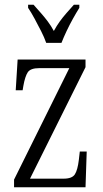

<svg xmlns="http://www.w3.org/2000/svg" viewBox="-20 -786 433 806"><path d="M39 0V-32L271 -500H145Q108 -500 96.5 -482.5Q85 -465 78 -425L75 -407H46L54 -536H339V-504L106 -36H247Q283 -36 294.5 -54.5Q306 -73 311 -115L315 -150H344L339 0ZM174 -606Q166 -629 152.5 -655.5Q139 -682 125 -708Q111 -734 98 -753V-766H121Q137 -748 152 -731Q167 -714 180.5 -696Q194 -678 206 -656Q218 -678 231 -696Q244 -714 259 -731Q274 -748 290 -766H313V-753Q301 -734 286.5 -708Q272 -682 259.5 -655.5Q247 -629 238 -606Z"/></svg>

Font: Noto Serif Khmer ExtraCondensed Light
Style: Regular
Weight: 300
Width: 2
Designer: Danh Hong and the Monotype Design Team
Foundry: Monotype Imaging Inc.
Version: Version 2.004